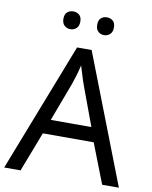

<svg xmlns="http://www.w3.org/2000/svg" viewBox="-97 -980 833 1052"><g transform="rotate(10 319.5 -454.0)"><path d="M545 0 459 -221H176L91 0H0L279 -717H360L638 0ZM352 -517Q349 -525 342 -546Q335 -567 328.5 -589.5Q322 -612 318 -624Q311 -593 302 -563.5Q293 -534 287 -517L206 -301H432ZM178 -859Q178 -885 192 -896.5Q206 -908 225 -908Q244 -908 258 -896.5Q272 -885 272 -859Q272 -834 258 -821.5Q244 -809 225 -809Q206 -809 192 -821.5Q178 -834 178 -859ZM366 -859Q366 -885 379.5 -896.5Q393 -908 412 -908Q431 -908 445 -896.5Q459 -885 459 -859Q459 -834 445 -821.5Q431 -809 412 -809Q393 -809 379.5 -821.5Q366 -834 366 -859Z"/></g></svg>

Font: Noto Sans Myanmar UI
Style: Regular
Weight: 400
Designer: Monotype Design Team
Foundry: Monotype Imaging Inc.
Version: Version 2.103; ttfautohint (v1.8.4.7-5d5b)